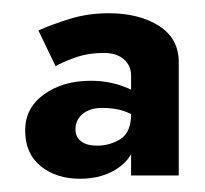

<svg xmlns="http://www.w3.org/2000/svg" viewBox="-20 -725 310 290"><path d="M94 -530Q94 -544 105 -553Q116 -562 134 -562Q154 -562 168 -557Q182 -552 194 -543V-579Q187 -587 165 -595Q143 -603 117 -603Q75 -603 46.5 -582.5Q18 -562 18 -528Q18 -493 41.5 -474Q65 -455 101 -455Q137 -455 161.5 -473.5Q186 -492 186 -525L178 -553Q178 -525 162 -515Q146 -505 127 -505Q111 -505 102.5 -511.5Q94 -518 94 -530ZM64 -625Q72 -630 92 -637.5Q112 -645 137 -645Q156 -645 167 -635.5Q178 -626 178 -611V-460H250V-631Q250 -667 220 -686Q190 -705 144 -705Q113 -705 85.5 -696.5Q58 -688 38 -679Z"/></svg>

Font: Jost
Style: Bold
Weight: 700
Version: Version 3.710